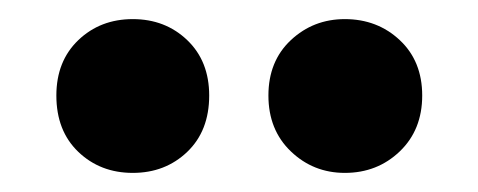

<svg xmlns="http://www.w3.org/2000/svg" viewBox="-20 -793 500 201"><path d="M199 -693Q199 -656 176 -634Q153 -612 119 -612Q85 -612 62 -634Q39 -656 39 -693Q39 -729 62 -751Q85 -773 119 -773Q153 -773 176 -751Q199 -729 199 -693ZM341 -612Q308 -612 284.5 -634.5Q261 -657 261 -693Q261 -729 284.5 -751Q308 -773 341 -773Q375 -773 398.5 -751Q422 -729 422 -693Q422 -657 398.5 -634.5Q375 -612 341 -612Z"/></svg>

Font: Repo
Style: Bold
Weight: 700
Designer: Stefan Peev
Foundry: Context Ltd
Version: Version 001.000